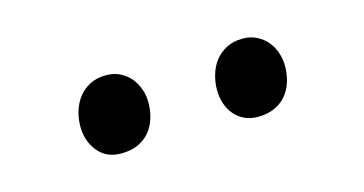

<svg xmlns="http://www.w3.org/2000/svg" viewBox="-32 -880 563 297"><g transform="rotate(-15 249.5 -731.5)"><path d="M135.7 -669.9Q112.3 -669.9 98.9 -686.5Q85.4 -703.1 85.4 -726.6Q85.4 -739.3 89.1 -751.2Q92.8 -763.2 100.1 -772.5Q107.4 -781.7 118.4 -787.4Q129.4 -793 144 -793H144.5Q157.2 -793 167 -787.8Q176.8 -782.7 183.3 -774.7Q189.9 -766.6 193.4 -756.3Q196.8 -746.1 196.8 -735.4Q196.8 -722.2 193.1 -710.2Q189.5 -698.2 181.9 -689.2Q174.3 -680.2 162.8 -675Q151.4 -669.9 136.2 -669.9ZM354.5 -669.9Q342.8 -669.9 333.5 -674.3Q324.2 -678.7 317.6 -686.5Q311 -694.3 307.6 -704.6Q304.2 -714.8 304.2 -726.6Q304.2 -739.3 307.9 -751.2Q311.5 -763.2 318.8 -772.5Q326.2 -781.7 337.2 -787.4Q348.1 -793 362.8 -793H363.3Q376 -793 385.7 -787.8Q395.5 -782.7 402.1 -774.7Q408.7 -766.6 412.1 -756.3Q415.5 -746.1 415.5 -735.4Q415.5 -722.2 411.9 -710.2Q408.2 -698.2 400.6 -689.2Q393.1 -680.2 381.6 -675Q370.1 -669.9 355 -669.9Z"/></g></svg>

Font: MerriweatherLight
Style: Regular
Weight: 300
Designer: Eben Sorkin ( sorkintype@gmail.com )
Foundry: Eben Sorkin
Version: Version 1.055; ttfautohint (v1.4.1)